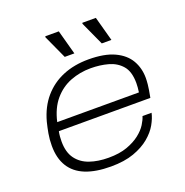

<svg xmlns="http://www.w3.org/2000/svg" viewBox="-131 -843 941 974"><g transform="rotate(-20 339.5 -355.5)"><path d="M305 12Q224 12 169 -10Q114 -32 86 -77Q58 -122 58 -189Q58 -224 63.5 -254.5Q69 -285 76 -313Q96 -387 139 -437Q182 -487 243.5 -512.5Q305 -538 382 -538Q468 -538 521.5 -513Q575 -488 599.5 -445.5Q624 -403 624 -350Q624 -337 622 -315.5Q620 -294 611 -247H117Q114 -232 113 -219Q112 -206 112 -193Q112 -135 137.5 -100Q163 -65 207.5 -49.5Q252 -34 309 -34Q368 -34 409.5 -49Q451 -64 479 -86Q507 -108 522 -132Q537 -156 542 -174H591Q585 -146 567 -114Q549 -82 515 -53.5Q481 -25 429.5 -6.5Q378 12 305 12ZM125 -293H566Q568 -307 569 -319Q570 -331 570 -342Q570 -404 542.5 -436Q515 -468 471 -480Q427 -492 377 -492Q319 -492 267.5 -472Q216 -452 178.5 -408Q141 -364 125 -293ZM474 -591 416 -718 417 -723H490L526 -591ZM274 -591 216 -718 217 -723H290L326 -591Z"/></g></svg>

Font: Archivo Expanded Thin
Style: Italic
Weight: 250
Width: 7
Italic angle: -10°
Designer: Hector Gatti
Foundry: Omnibus-Type
Version: Version 2.001